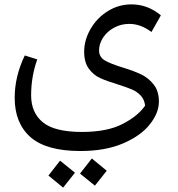

<svg xmlns="http://www.w3.org/2000/svg" viewBox="-20 -587 811 876"><path d="M540 -279Q592 -263 625 -247Q658 -231 681.5 -201Q705 -171 705 -123Q705 -72 663.5 -19.5Q622 33 541 67.5Q460 102 347 102Q191 102 119 38.5Q47 -25 47 -141Q47 -238 93 -334L150 -316Q122 -238 122 -152Q122 -73 175.5 -29Q229 15 354 15Q469 15 539.5 -21.5Q610 -58 642 -105Q639 -133 622 -151Q605 -169 581.5 -179Q558 -189 517 -202Q467 -217 436.5 -231Q406 -245 385 -274Q364 -303 364 -351Q364 -404 393 -454.5Q422 -505 471.5 -536Q521 -567 580 -567Q654 -567 714 -517L671 -441Q622 -478 570 -478Q532 -478 500 -460.5Q468 -443 450 -415Q432 -387 432 -357Q432 -327 458 -311.5Q484 -296 540 -279ZM345 205 399 136 467 192 413 260ZM201 214 254 146 322 201 268 269Z"/></svg>

Font: FiraGO Book
Style: Italic
Weight: 350
Italic angle: -8°
Designer: bBox Type GmbH
Foundry: bBox Type GmbH
Version: Version 1.001